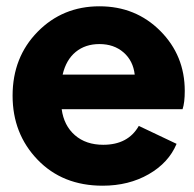

<svg xmlns="http://www.w3.org/2000/svg" viewBox="-20 -578 617 610"><path d="M567 -289Q567 -252 560 -231H176Q183 -179 218 -148.5Q253 -118 308 -118Q387 -118 421 -178L541 -121Q516 -61 452.5 -24.5Q389 12 306 12Q179 12 99.5 -70.5Q20 -153 20 -274Q20 -396 99.5 -477Q179 -558 296 -558Q411 -558 489 -480Q567 -402 567 -289ZM179 -341H408Q403 -385 372.5 -411.5Q342 -438 296 -438Q251 -438 220.5 -413Q190 -388 179 -341Z"/></svg>

Font: Plus Jakarta Display
Style: Bold
Weight: 700
Designer: Gumpita Rahayu
Foundry: Tokotype Studio
Version: Version 1.000;hotconv 1.0.109;makeotfexe 2.5.65596